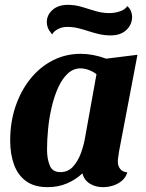

<svg xmlns="http://www.w3.org/2000/svg" viewBox="-20 -752 603 792"><path d="M176 20Q122 20 88 -4.5Q54 -29 38 -72.5Q22 -116 22 -173Q22 -248 44 -313Q66 -378 105.5 -427Q145 -476 198 -503Q251 -530 313 -530Q364 -530 418 -510L547 -526L471 -127Q470 -118 468 -106Q466 -94 466 -85Q466 -68 475.5 -55.5Q485 -43 505 -41Q499 -20 483 -6.5Q467 7 446.5 13.5Q426 20 404 20Q374 20 350.5 5.5Q327 -9 320 -37Q294 -12 257.5 4Q221 20 176 20ZM229 -42Q261 -42 281.5 -65Q302 -88 314 -121Q326 -154 331 -185L378 -446Q362 -458 344.5 -464Q327 -470 312 -470Q283 -470 260 -449Q237 -428 220.5 -392Q204 -356 193.5 -311.5Q183 -267 178.5 -221Q174 -175 174 -134Q174 -98 185 -70Q196 -42 229 -42ZM437 -606Q410 -606 387.5 -611.5Q365 -617 345 -623.5Q325 -630 303.5 -635.5Q282 -641 257 -641Q236 -641 219 -632Q202 -623 195 -610Q181 -627 177 -638.5Q173 -650 173 -660Q173 -690 196.5 -711Q220 -732 260 -732Q290 -732 317.5 -723.5Q345 -715 373.5 -706.5Q402 -698 431 -698Q454 -698 475.5 -705.5Q497 -713 505 -727Q517 -716 521 -704Q525 -692 525 -683Q525 -651 501.5 -628.5Q478 -606 437 -606Z"/></svg>

Font: Sansita Swashed Light SemiBold
Style: Regular
Weight: 600
Version: Version 1.003